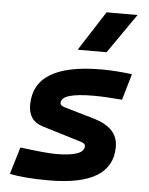

<svg xmlns="http://www.w3.org/2000/svg" viewBox="-56 -841 697 896"><g transform="rotate(5 293.0 -392.5)"><path d="M205.6 9.8Q147.9 9.8 102.3 6.1Q56.6 2.4 22.9 -4.9L61 -131.3Q123.5 -123.5 165 -119.6Q206.5 -115.7 227.5 -115.7Q294.4 -115.7 327.4 -127.7Q360.4 -139.6 360.4 -163.6Q360.4 -171.4 353.8 -176Q347.2 -180.7 335 -184.1L155.8 -238.8Q121.6 -249 105.2 -273.2Q88.9 -297.4 88.9 -333Q88.9 -430.7 168.2 -479Q247.6 -527.3 406.7 -527.3Q439.5 -527.3 475.1 -524.9Q510.7 -522.5 549.8 -517.6L514.2 -395Q473.6 -398.4 440.7 -400.1Q407.7 -401.9 381.8 -401.9Q305.2 -401.9 267.3 -390.4Q229.5 -378.9 229.5 -355.5Q229.5 -348.1 235.8 -343.5Q242.2 -338.9 253.9 -335.4L391.6 -295.4Q447.8 -278.8 476.1 -248.5Q504.4 -218.3 504.4 -172.9Q504.4 -81.5 429.9 -35.9Q355.5 9.8 205.6 9.8ZM287.6 -609.4 406.7 -794.9H551.8L422.9 -609.4Z"/></g></svg>

Font: Cascadia Code PL
Style: Italic
Weight: 400
Italic angle: -10°
Monospace: yes
Designer: Aaron Bell
Foundry: Saja Typeworks
Version: Version 2404.023